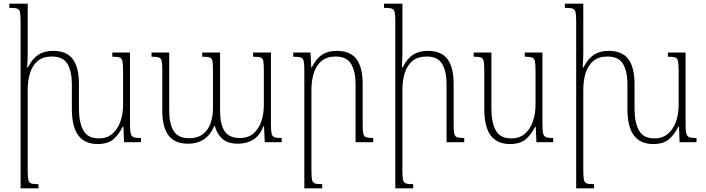

<svg xmlns="http://www.w3.org/2000/svg" viewBox="-20 -780 3872 1053"><path d="M693 -98Q693 -63 697 -47.5Q701 -32 713.5 -27.5Q726 -23 753 -23V0H660L657 -85H653Q632 -42 601.5 -16Q571 10 515 10Q446 10 410 -36.5Q374 -83 374 -184V-320Q374 -388 350 -429Q326 -470 265 -470Q217 -470 188 -446.5Q159 -423 145.5 -381.5Q132 -340 132 -288V157Q132 191 135.5 206.5Q139 222 151.5 226Q164 230 191 230V253H93V-664Q93 -698 89.5 -713.5Q86 -729 73 -733Q60 -737 31 -737V-760H132V-492Q132 -472 131 -451Q130 -430 129 -410H133Q157 -458 190 -479.5Q223 -501 271 -501Q345 -501 379 -456Q413 -411 413 -318V-184Q413 -109 437 -65Q461 -21 522 -21Q567 -21 596.5 -46.5Q626 -72 640.5 -114Q655 -156 655 -205V-391Q655 -428 651.5 -444.5Q648 -461 635.5 -465Q623 -469 596 -469V-492H693Z M1368 -492H1466V-97Q1466 -63 1469.5 -47.5Q1473 -32 1485.5 -27.5Q1498 -23 1525 -23V0H1432L1428 -87H1424Q1406 -38 1370.5 -15Q1335 8 1286 8Q1228 8 1198.5 -19.5Q1169 -47 1158 -90H1155Q1138 -45 1102 -18.5Q1066 8 1010 8Q938 8 904 -37.5Q870 -83 870 -173V-398Q870 -432 866.5 -446.5Q863 -461 850.5 -465Q838 -469 811 -469V-492H908V-173Q908 -100 933 -61Q958 -22 1017 -22Q1064 -22 1093 -44.5Q1122 -67 1135 -104.5Q1148 -142 1148 -188V-396Q1148 -430 1145 -445.5Q1142 -461 1129.5 -465Q1117 -469 1089 -469V-492H1187V-173Q1187 -98 1212 -60.5Q1237 -23 1296 -23Q1341 -23 1370 -48Q1399 -73 1413 -114Q1427 -155 1427 -203V-396Q1427 -430 1424 -445.5Q1421 -461 1408.5 -465Q1396 -469 1368 -469Z M2027 -23V0H1930V-320Q1930 -387 1906 -428.5Q1882 -470 1821 -470Q1773 -470 1744 -446Q1715 -422 1701.5 -380.5Q1688 -339 1688 -287V157Q1688 191 1691.5 206.5Q1695 222 1707.5 226Q1720 230 1747 230V253H1649V-396Q1649 -430 1645.5 -445.5Q1642 -461 1629 -465Q1616 -469 1588 -469V-492H1683L1687 -410H1690Q1714 -459 1746.5 -480Q1779 -501 1827 -501Q1901 -501 1935 -456Q1969 -411 1969 -318V-97Q1969 -62 1972.5 -46.5Q1976 -31 1988.5 -27Q2001 -23 2027 -23Z M2526 -23V0H2429V-320Q2429 -388 2405 -429Q2381 -470 2320 -470Q2272 -470 2243 -446.5Q2214 -423 2200.5 -381.5Q2187 -340 2187 -288V157Q2187 191 2190.5 206.5Q2194 222 2206.5 226Q2219 230 2246 230V253H2148V-664Q2148 -698 2144.5 -713.5Q2141 -729 2128 -733Q2115 -737 2086 -737V-760H2187V-495Q2187 -473 2186 -452Q2185 -431 2184 -410H2188Q2213 -459 2245.5 -480Q2278 -501 2326 -501Q2400 -501 2434 -456Q2468 -411 2468 -318V-97Q2468 -62 2471.5 -46.5Q2475 -31 2487.5 -27Q2500 -23 2526 -23Z M2777 10Q2707 10 2671.5 -36.5Q2636 -83 2636 -184V-397Q2636 -430 2632.5 -445.5Q2629 -461 2616.5 -465Q2604 -469 2578 -469V-492H2675V-184Q2675 -109 2699 -65Q2723 -21 2784 -21Q2829 -21 2858.5 -46.5Q2888 -72 2902.5 -114Q2917 -156 2917 -205V-391Q2917 -428 2913.5 -444.5Q2910 -461 2897 -465Q2884 -469 2858 -469V-492H2955V-98Q2955 -63 2959 -47.5Q2963 -32 2975.5 -27.5Q2988 -23 3014 -23V0H2922L2918 -85H2915Q2894 -42 2863 -16Q2832 10 2777 10Z M3740 -98Q3740 -63 3744 -47.5Q3748 -32 3760.5 -27.5Q3773 -23 3800 -23V0H3707L3704 -85H3700Q3679 -42 3648.5 -16Q3618 10 3562 10Q3493 10 3457 -36.5Q3421 -83 3421 -184V-320Q3421 -388 3397 -429Q3373 -470 3312 -470Q3264 -470 3235 -446.5Q3206 -423 3192.5 -381.5Q3179 -340 3179 -288V157Q3179 191 3182.5 206.5Q3186 222 3198.5 226Q3211 230 3238 230V253H3140V-664Q3140 -698 3136.5 -713.5Q3133 -729 3120 -733Q3107 -737 3078 -737V-760H3179V-492Q3179 -472 3178 -451Q3177 -430 3176 -410H3180Q3204 -458 3237 -479.5Q3270 -501 3318 -501Q3392 -501 3426 -456Q3460 -411 3460 -318V-184Q3460 -109 3484 -65Q3508 -21 3569 -21Q3614 -21 3643.5 -46.5Q3673 -72 3687.5 -114Q3702 -156 3702 -205V-391Q3702 -428 3698.5 -444.5Q3695 -461 3682.5 -465Q3670 -469 3643 -469V-492H3740Z"/></svg>

Font: Noto Serif Armenian SemiCondensed ExtraLight
Style: Regular
Weight: 200
Width: 4
Designer: Monotype Design Team
Foundry: Monotype Imaging Inc.
Version: Version 2.008; ttfautohint (v1.8.4.7-5d5b)